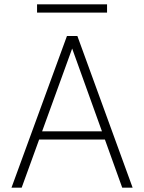

<svg xmlns="http://www.w3.org/2000/svg" viewBox="-20 -866 664 886"><path d="M33 0 289 -700H337L592 0H544L313 -642L80 0ZM142 -222 157 -260H469L484 -222ZM151 -808V-846H474V-808Z"/></svg>

Font: DM Sans 16pt ExtraLight
Style: Regular
Weight: 250
Version: Version 4.004;gftools[0.9.30]